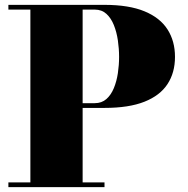

<svg xmlns="http://www.w3.org/2000/svg" viewBox="-20 -770 774 790"><path d="M410 -750Q510.5 -750 574.5 -723.5Q638.5 -697 669.2 -649Q700 -601 700 -536Q700 -471 669.2 -424Q638.5 -377 574.5 -351.5Q510.5 -326 410 -326H320V-19.5H410V0H14.5V-19.5H105V-730.5H14.5V-750ZM320 -345.5H370Q398.5 -345.5 417.8 -362.5Q437 -379.5 448.5 -407.5Q460 -435.5 465 -469Q470 -502.5 470 -536Q470 -569.5 465 -603.8Q460 -638 448.5 -666.8Q437 -695.5 417.8 -713Q398.5 -730.5 370 -730.5H320Z"/></svg>

Font: Bodoni Moda 11pt Black
Style: Regular
Weight: 900
Designer: Owen Earl
Foundry: indestructible type
Version: Version 2.004